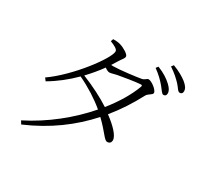

<svg xmlns="http://www.w3.org/2000/svg" viewBox="-178 -1026 1356 1308"><g transform="rotate(30 500.0 -372.0)"><path d="M826 -645C848 -619 859 -596 873 -596C886 -596 894 -604 894 -619C894 -639 883 -657 858 -680C834 -702 799 -726 748 -746L735 -729C777 -699 805 -670 826 -645ZM913 -713C937 -688 945 -664 962 -664C975 -664 983 -672 983 -687C983 -708 971 -726 944 -748C919 -767 885 -788 834 -807L821 -790C866 -760 890 -737 913 -713ZM120 39 135 63C317 -15 461 -122 576 -251C657 -174 677 -127 701 -127C720 -127 730 -138 730 -157C729 -193 676 -246 612 -293C671 -365 722 -443 766 -527C778 -552 811 -558 811 -575C811 -598 757 -638 734 -638C719 -638 715 -620 686 -616C659 -611 529 -594 478 -594L463 -595L493 -643C508 -668 522 -678 522 -695C522 -711 478 -738 444 -748C424 -754 404 -754 387 -754L380 -734C416 -720 443 -706 443 -689C443 -633 270 -403 116 -296L132 -275C199 -314 264 -365 322 -423C404 -384 476 -338 537 -287C428 -161 282 -42 120 39ZM340 -441C376 -479 410 -519 440 -561C454 -551 467 -544 477 -544C490 -544 511 -552 532 -556C569 -563 665 -579 702 -581C713 -582 718 -579 713 -567C685 -491 635 -407 569 -325C508 -365 425 -407 340 -441Z"/></g></svg>

Font: Noto Serif SC Light
Style: Regular
Weight: 300
Designer: Ryoko NISHIZUKA 西塚涼子 (kana & ideographs); Frank Grießhammer (Latin, Greek & Cyrillic); Wenlong ZHANG 张文龙 (bopomofo); San
Foundry: Adobe
Version: Version 2.001;hotconv 1.1.0;makeotfexe 2.6.0